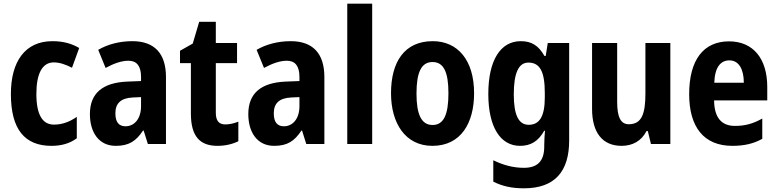

<svg xmlns="http://www.w3.org/2000/svg" viewBox="-20 -780 4211 1040"><path d="M259 10C313 10 358 -3 396 -31V-147C357 -120 317 -105 272 -105C210 -105 177 -159 177 -271C177 -383 210 -442 271 -442C303 -442 335 -431 370 -413L409 -520C370 -543 324 -557 264 -557C116 -557 39 -447 39 -271C39 -79 114 10 259 10Z M697 -557C628 -557 563 -540 512 -510L552 -412C598 -437 639 -451 676 -451C721 -451 744 -422 744 -363V-341L668 -338C537 -332 467 -276 467 -162C467 -65 514 10 607 10C679 10 717 -16 755 -73H758L781 0H879V-363C879 -492 815 -557 697 -557ZM700 -252 744 -254V-205C744 -137 708 -96 660 -96C625 -96 605 -117 605 -166C605 -219 633 -249 700 -252Z M1200 -106C1166 -106 1149 -126 1149 -169V-438H1264V-547H1149V-662H1059L1024 -544L955 -505V-438H1014V-165C1014 -41 1063 10 1158 10C1202 10 1241 0 1271 -15V-121C1246 -111 1222 -106 1200 -106Z M1555 -557C1486 -557 1421 -540 1370 -510L1410 -412C1456 -437 1497 -451 1534 -451C1579 -451 1602 -422 1602 -363V-341L1526 -338C1395 -332 1325 -276 1325 -162C1325 -65 1372 10 1465 10C1537 10 1575 -16 1613 -73H1616L1639 0H1737V-363C1737 -492 1673 -557 1555 -557ZM1558 -252 1602 -254V-205C1602 -137 1566 -96 1518 -96C1483 -96 1463 -117 1463 -166C1463 -219 1491 -249 1558 -252Z M1996 0V-760H1861V0Z M2548 -275C2548 -456 2458 -557 2324 -557C2171 -557 2098 -445 2098 -275C2098 -112 2176 10 2322 10C2477 10 2548 -114 2548 -275ZM2236 -273C2236 -388 2262 -444 2323 -444C2384 -444 2409 -388 2409 -275C2409 -160 2384 -103 2323 -103C2262 -103 2236 -161 2236 -273Z M2801 -557C2690 -557 2625 -452 2625 -271C2625 -94 2689 10 2797 10C2855 10 2896 -15 2928 -72H2932C2930 -49 2928 -18 2928 4V14C2928 96 2888 129 2818 129C2763 129 2709 116 2652 88V204C2702 229 2753 240 2818 240C2986 240 3063 148 3063 -19V-547H2947L2936 -477H2929C2897 -534 2858 -557 2801 -557ZM2842 -441C2904 -441 2931 -393 2931 -277V-252C2931 -149 2902 -104 2844 -104C2789 -104 2763 -157 2763 -269C2763 -384 2789 -441 2842 -441Z M3611 -547H3476V-275C3476 -167 3458 -107 3386 -107C3341 -107 3323 -148 3323 -228V-547H3187V-190C3187 -61 3244 10 3347 10C3406 10 3454 -16 3482 -70H3489L3506 0H3611Z M3929 -556C3791 -556 3713 -456 3713 -270C3713 -92 3792 10 3947 10C4012 10 4062 -2 4109 -28V-138C4058 -109 4014 -98 3961 -98C3887 -98 3849 -144 3848 -236H4136V-309C4136 -462 4060 -556 3929 -556ZM3931 -453C3982 -453 4009 -405 4009 -332H3849C3852 -417 3884 -453 3931 -453Z"/></svg>

Font: Noto Sans Armenian Condensed
Style: Regular
Weight: 400
Width: 3
Designer: Monotype Design Team
Foundry: Monotype Imaging Inc.
Version: Version 2.008